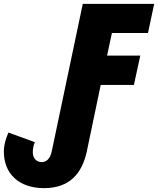

<svg xmlns="http://www.w3.org/2000/svg" viewBox="-79 -734 819 995"><path d="M149 241C280 241 346 167 371 50L443 -294H615L648 -446H476L501 -563H688L720 -714H350L189 51C181 90 160 106 138 106C104 106 91 80 91 54C91 34 96 14 102 3L-35 -47C-47 -22 -59 15 -59 52C-59 165 18 241 149 241Z"/></svg>

Font: Noto Sans SemiCondensed Black
Style: Italic
Weight: 900
Width: 4
Italic angle: -12°
Designer: Monotype Design Team
Foundry: Monotype Imaging Inc.
Version: Version 2.013